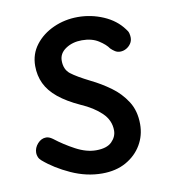

<svg xmlns="http://www.w3.org/2000/svg" viewBox="-67 -601 591 667"><g transform="rotate(-10 228.0 -267.0)"><path d="M409 -471Q416 -463 418 -455Q420 -447 420 -440Q420 -428 413.5 -418.5Q407 -409 397 -403.5Q387 -398 376 -398Q366 -398 358 -403Q350 -408 343 -415Q333 -430 309.5 -445Q286 -460 251 -460Q218 -460 194 -444Q170 -428 170 -402Q170 -371 190.5 -355Q211 -339 257 -316Q292 -299 324.5 -275.5Q357 -252 378.5 -218.5Q400 -185 400 -138Q400 -98 380.5 -65Q361 -32 325.5 -12Q290 8 241 8Q186 8 132 -16.5Q78 -41 40 -74Q33 -80 30 -87.5Q27 -95 27 -102Q27 -120 40 -134.5Q53 -149 70 -149Q75 -149 80.5 -147Q86 -145 93 -140Q125 -115 162.5 -95Q200 -75 234 -75Q272 -75 289.5 -92.5Q307 -110 307 -132Q307 -168 279.5 -194.5Q252 -221 208 -240Q162 -261 132.5 -285Q103 -309 89.5 -337.5Q76 -366 76 -400Q76 -442 100.5 -474Q125 -506 165 -524Q205 -542 251 -542Q298 -542 341 -523.5Q384 -505 409 -471Z"/></g></svg>

Font: Playpen Sans
Style: Regular
Weight: 400
Designer: Laura Meseguer, Veronika Burian, José Scaglione, Kostas Bartsokas, Vera Evstafieva, Tom Grace, Yorlmar Campos
Foundry: TypeTogether
Version: Version 2.000